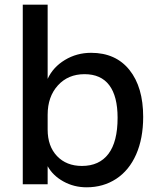

<svg xmlns="http://www.w3.org/2000/svg" viewBox="-20 -785 667 818"><path d="M183 -77V0H77V-765H183V-449Q206 -499 256.5 -529.5Q307 -560 368 -560Q473 -560 531.5 -487Q590 -414 590 -287Q590 -195 560 -127Q530 -59 475 -23Q420 13 349 13Q295 13 250 -12Q205 -37 183 -77ZM329 -78Q403 -78 442 -129.5Q481 -181 481 -283Q481 -375 445.5 -422Q410 -469 340 -469Q270 -469 226.5 -421Q183 -373 183 -296V-233Q183 -162 223 -120Q263 -78 329 -78Z"/></svg>

Font: Application Medium
Style: Regular
Weight: 500
Designer: Wei Huang
Foundry: Wei Huang
Version: Version 0.012